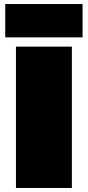

<svg xmlns="http://www.w3.org/2000/svg" viewBox="-20 -931 435 951"><path d="M59 0V-700H336V0ZM6 -746V-911H389V-746Z"/></svg>

Font: Georama Expanded Black
Style: Regular
Weight: 900
Width: 7
Designer: Jean-Baptiste Levee
Foundry: Production Type
Version: Version 1.000